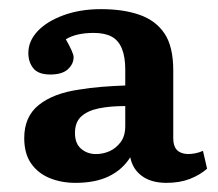

<svg xmlns="http://www.w3.org/2000/svg" viewBox="-20 -762 476 420"><path d="M145 -362Q114 -362 88.5 -372.5Q63 -383 48 -404.5Q33 -426 33 -460Q33 -507 65 -532.5Q97 -558 153 -566Q177 -570 202 -572Q227 -574 254 -575V-610Q254 -638 246.5 -656Q239 -674 224 -682Q209 -690 185 -690Q166 -690 150.5 -686.5Q135 -683 124 -676Q132 -662 136.5 -652Q141 -642 141 -637Q141 -622 128.5 -610.5Q116 -599 90 -599Q64 -599 53 -612.5Q42 -626 42 -646Q42 -672 62 -693.5Q82 -715 118.5 -728.5Q155 -742 201 -742Q250 -742 285.5 -729.5Q321 -717 340 -688.5Q359 -660 359 -608V-459Q359 -443 366.5 -434.5Q374 -426 390 -425Q398 -425 406.5 -426.5Q415 -428 424 -432L433 -393Q417 -379 395 -370.5Q373 -362 344 -362Q311 -362 290.5 -377Q270 -392 265 -418Q248 -391 218.5 -376.5Q189 -362 145 -362ZM190 -425Q205 -425 219 -431Q233 -437 243.5 -450.5Q254 -464 254 -486V-530Q221 -530 196.5 -525Q172 -520 158 -507.5Q144 -495 144 -471Q144 -448 157.5 -436.5Q171 -425 190 -425Z"/></svg>

Font: Literata 18pt SemiBold
Style: Regular
Weight: 600
Designer: Latin by Veronika Burian and Jose Scaglione. Greek by Irene Vlachou. Cyrillic by Vera Evstafieva.
Foundry: TypeTogether
Version: Version 3.103;gftools[0.9.29]